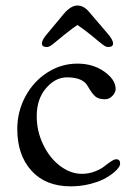

<svg xmlns="http://www.w3.org/2000/svg" viewBox="-20 -656 496 689"><path d="M211.4 -531.7Q203.6 -525.4 193.6 -517.1Q183.6 -508.8 178.2 -504.4Q172.9 -500 166.7 -495.4Q160.6 -490.7 156.2 -489Q151.9 -487.3 147.9 -487.3Q130.4 -487.3 130.4 -500Q130.4 -510.7 143.6 -527.8L209 -606.4Q234.4 -636.2 257.8 -636.2Q280.3 -636.2 298.8 -614.3L366.2 -535.6Q385.7 -513.2 385.7 -500Q385.7 -487.3 368.2 -487.3Q364.3 -487.3 359.9 -489Q355.5 -490.7 349.4 -495.4Q343.3 -500 337.9 -504.4Q332.5 -508.8 322.5 -517.1Q312.5 -525.4 304.7 -531.7Q276.4 -554.2 257.8 -566.4Q242.2 -556.2 211.4 -531.7ZM257.8 -427.7Q314 -427.7 354.5 -398.9Q395 -370.1 395 -336.4Q395 -324.7 383.8 -312.3Q372.6 -299.8 356 -299.8Q333.5 -299.8 321.8 -310.1Q310.1 -320.3 294.9 -346.7Q277.8 -378.4 220.2 -378.4Q178.7 -378.4 145.3 -339.6Q111.8 -300.8 111.8 -238.8Q111.8 -185.5 134.8 -137.5Q157.7 -89.4 195.3 -60.8Q232.9 -32.2 273.9 -32.2Q297.4 -32.2 319.1 -40.3Q340.8 -48.3 353.3 -58.3Q365.7 -68.4 377.9 -76.4Q390.1 -84.5 397 -84.5Q411.1 -84.5 411.1 -68.8Q411.1 -59.1 397.7 -45.4Q384.3 -31.7 362.1 -18.6Q339.8 -5.4 305.4 3.7Q271 12.7 233.9 12.7Q143.6 12.7 92.8 -43.5Q42 -99.6 42 -192.9Q42 -255.4 71 -309.6Q100.1 -363.8 149.9 -395.8Q199.7 -427.7 257.8 -427.7Z"/></svg>

Font: Cooper*
Style: Regular
Weight: 400
Designer: Owen Earl
Foundry: indestructible type*
Version: Version 0.001